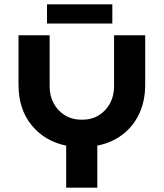

<svg xmlns="http://www.w3.org/2000/svg" viewBox="-20 -862 752 882"><path d="M284 0V-193Q186 -213 125.5 -286.5Q65 -360 65 -474V-700H208V-465Q208 -423 226 -388.5Q244 -354 277.5 -333Q311 -312 356 -312Q402 -312 435 -333Q468 -354 486 -388.5Q504 -423 504 -465V-700H647V-474Q647 -398 619.5 -339.5Q592 -281 542.5 -243.5Q493 -206 427 -193V0ZM196 -754V-842H496V-754Z"/></svg>

Font: MuseoModerno SemiBold
Style: Regular
Weight: 600
Designer: Pablo Cosgaya, Héctor Gatti, Marcela Romero, and the Authors of The MuseoModerno Project.
Foundry: Omnibus-Type Team
Version: Version 1.001